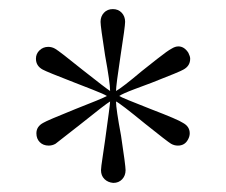

<svg xmlns="http://www.w3.org/2000/svg" viewBox="-20 -775 496 422"><path d="M202 -401Q202 -407 205.5 -429.5Q209 -452 211 -467Q222 -546 222 -552Q213 -547 157 -502Q105 -461 102 -459Q95 -455 87 -455Q75 -455 67.5 -462.5Q60 -470 60 -482Q60 -497 75 -505Q83 -510 145 -535Q204 -558 215 -564Q209 -568 183.5 -578Q158 -588 145 -593Q83 -617 74 -622Q59 -630 59 -646Q59 -657 67 -664.5Q75 -672 86 -672Q94 -672 101 -668Q110 -663 162 -621Q214 -580 222 -575Q222 -593 211 -653Q201 -717 201 -727Q201 -739 208.5 -747Q216 -755 228 -755Q240 -755 247.5 -747Q255 -739 255 -727Q255 -717 245 -653Q235 -587 235 -575Q248 -582 292 -619Q302 -627 325.5 -645.5Q349 -664 357 -668Q365 -673 372 -673Q385 -673 394 -659Q398 -651 398 -646Q398 -630 383 -622Q377 -618 313 -593Q302 -589 275.5 -579Q249 -569 242 -564Q248 -560 312 -535Q372 -512 382 -505Q397 -497 397 -482Q397 -475 393 -468Q386 -455 371 -455Q363 -455 356 -459Q349 -463 299 -503Q244 -548 235 -552Q235 -536 246 -477Q256 -411 256 -401Q256 -389 248.5 -381Q241 -373 229 -373Q217 -374 209.5 -381.5Q202 -389 202 -401Z"/></svg>

Font: Prata
Style: Regular
Weight: 400
Designer: Ivan Petrov
Foundry: Cyreal
Version: Version 2.000